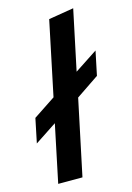

<svg xmlns="http://www.w3.org/2000/svg" viewBox="-117 -791 584 849"><g transform="rotate(-15 174.5 -366.5)"><path d="M41 0 96 -263 -4 -197 19 -308 120 -375 191 -714 306 -733 248 -458 353 -527 330 -417 225 -346 152 0Z"/></g></svg>

Font: Red Hat Text Medium
Style: Italic
Weight: 500
Italic angle: -12°
Designer: Pentagram, MCKL
Foundry: Pentagram, MCKL
Version: Version 1.023; ttfautohint (v1.8.3)